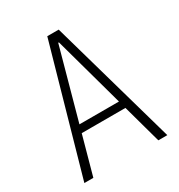

<svg xmlns="http://www.w3.org/2000/svg" viewBox="-173 -846 896 962"><g transform="rotate(-30 275.0 -365.0)"><path d="M35 0 242 -730H308L515 0H463L277 -674H273L87 0ZM129 -223V-267H421V-223Z"/></g></svg>

Font: M PLUS Code Latin SemiExpanded Light
Style: Regular
Weight: 300
Width: 6
Designer: Coji Morishita
Foundry: UNDERFOREST DESIGN
Version: Version 1.002; ttfautohint (v1.8.3)